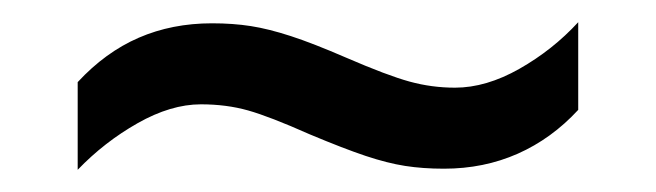

<svg xmlns="http://www.w3.org/2000/svg" viewBox="-20 -409 591 173"><path d="M50 -335Q75 -362 105 -375Q135 -388 171 -388Q190 -388 206 -385.5Q222 -383 242 -376.5Q262 -370 292 -357Q329 -341 349 -335.5Q369 -330 390 -330Q418 -330 448 -347Q478 -364 501 -389V-310Q477 -284 446.5 -270.5Q416 -257 380 -257Q361 -257 345 -259.5Q329 -262 309.5 -268.5Q290 -275 259 -288Q223 -304 203.5 -309.5Q184 -315 161 -315Q134 -315 104 -298Q74 -281 50 -256Z"/></svg>

Font: hindi115
Style: Book
Weight: 400
Designer: Jelle Bosma - Monotype Design Team
Foundry: Monotype Imaging Inc.
Version: Version 2.003